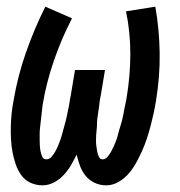

<svg xmlns="http://www.w3.org/2000/svg" viewBox="-20 -548 540 576"><path d="M108 8Q88 8 71 0Q54 -8 43.5 -23Q33 -38 27 -55.5Q21 -73 17.5 -92Q14 -111 13 -130Q12 -149 12.5 -169Q13 -189 15 -208.5Q17 -228 21 -248Q33 -319 57.5 -389.5Q82 -460 116 -528L196 -493Q164 -431 141.5 -365.5Q119 -300 108 -234Q107 -226 106 -217Q105 -208 104 -199Q103 -190 102 -181.5Q101 -173 100 -164Q99 -155 99 -146.5Q99 -138 99 -129Q99 -120 99.5 -111.5Q100 -103 101.5 -95Q103 -87 106.5 -78.5Q110 -70 119 -70Q128 -70 134.5 -77.5Q141 -85 145.5 -93Q150 -101 153.5 -109Q157 -117 160 -125.5Q163 -134 165.5 -142.5Q168 -151 170 -159Q172 -167 174.5 -175.5Q177 -184 179 -192.5Q181 -201 182.5 -209.5Q184 -218 186 -226.5Q188 -235 189 -243.5Q190 -252 192 -260L205 -338H295L282 -260Q280 -252 279 -243.5Q278 -235 277 -226.5Q276 -218 274.5 -209.5Q273 -201 272 -193Q271 -185 271 -176.5Q271 -168 270 -159.5Q269 -151 268.5 -143Q268 -135 268 -126.5Q268 -118 269 -110Q270 -102 271.5 -94Q273 -86 276.5 -78Q280 -70 288 -70Q296 -70 302.5 -77.5Q309 -85 313 -92.5Q317 -100 321 -108.5Q325 -117 328 -125Q331 -133 333 -141Q335 -149 337.5 -157.5Q340 -166 342.5 -174Q345 -182 347 -190.5Q349 -199 350.5 -207Q352 -215 353.5 -223.5Q355 -232 357 -240Q359 -248 360 -256Q371 -322 371 -387Q371 -452 358 -514L446 -528Q458 -460 459 -389Q460 -318 448 -246Q445 -227 441 -208.5Q437 -190 432 -171Q427 -152 421 -133.5Q415 -115 407 -97Q399 -79 389.5 -61.5Q380 -44 367 -28.5Q354 -13 336 -2.5Q318 8 299 8Q280 8 264 0.5Q248 -7 237 -20.5Q226 -34 220 -50.5Q214 -67 210 -84Q202 -68 193 -52.5Q184 -37 171 -23Q158 -9 141.5 -0.5Q125 8 108 8Z"/></svg>

Font: Iosevka Term Curly Semibold
Style: Italic
Weight: 600
Italic angle: -9°
Designer: Belleve Invis
Foundry: Belleve Invis
Version: Version 32.3.0